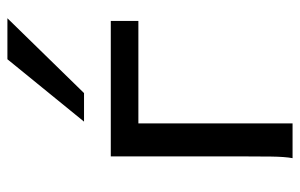

<svg xmlns="http://www.w3.org/2000/svg" viewBox="-168 -654 821 526"><g transform="rotate(-90 243.0 -390.5)"><path d="M73.2 0Q77.1 -20.5 77.6 -59.3Q78.1 -98.1 78.1 -148.9V-498H449.2V-422.4H168.5V0ZM456.5 -781.2 251.5 -571.3H173.3L344.2 -781.2Z"/></g></svg>

Font: Andika
Style: Regular
Weight: 400
Designer: Victor Gaultney, Annie Olsen, Julie Remington, Don Collingsworth, Eric Hays
Foundry: SIL International
Version: Version 1.001